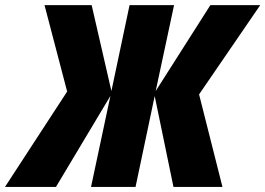

<svg xmlns="http://www.w3.org/2000/svg" viewBox="-85 -734 1042 754"><path d="M-65.4 0 178.7 -374.5 89.8 -713.9H274.9L352.5 -376.5L423.8 -713.9H598.6L526.4 -376.5L741.2 -713.9H937L696.8 -363.3L788.6 0H596.2L522.5 -356.9L447.3 0H272.5L348.6 -357.4L134.8 0Z"/></svg>

Font: Open Sans SemiCondensed ExtraBold
Style: Italic
Weight: 800
Width: 4
Italic angle: -12°
Designer: Monotype Design Team
Foundry: Monotype Imaging Inc.
Version: Version 3.003